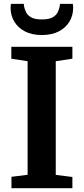

<svg xmlns="http://www.w3.org/2000/svg" viewBox="-20 -989 440 1009"><path d="M125.1 -70.4V-667.3L39.5 -680.5V-743H360.4V-680.5L273 -667.3V-70L360.4 -58.9V0H40.2V-59.9ZM200 -804.9Q147.3 -804.9 110.7 -824.2Q74.1 -843.4 54.9 -875.8Q35.7 -908.1 35.7 -946.2Q35.7 -952.3 36.2 -958Q36.7 -963.7 37.3 -968.7H105.3Q105.3 -966.5 105.5 -963.1Q105.8 -959.6 106.3 -956.1Q109.1 -942.2 116.4 -926Q123.7 -909.8 142.9 -898.3Q162.1 -886.9 200 -886.9Q238 -886.9 257.2 -898.2Q276.3 -909.5 283.7 -925.6Q291.1 -941.8 293.8 -956.1Q294.8 -959.6 294.8 -963.1Q294.8 -966.5 294.8 -968.7H362.8Q363.8 -963.7 364.1 -958.2Q364.4 -952.7 364.4 -946.6Q364.4 -908.5 345.4 -876.1Q326.3 -843.8 289.6 -824.3Q252.9 -804.9 200 -804.9Z"/></svg>

Font: Merriweather Light
Style: Regular
Weight: 300
Version: Version 2.100